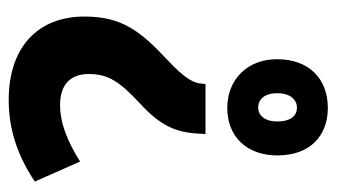

<svg xmlns="http://www.w3.org/2000/svg" viewBox="-186 -578 773 441"><g transform="rotate(-90 200.5 -357.5)"><path d="M113 -272H228L229 -281C230 -296 236 -316 286 -362C350 -422 383 -465 383 -550C383 -656 314 -724 191 -724C123 -724 62 -703 4 -664L50 -560C96 -589 138 -606 180 -606C226 -606 251 -583 251 -540C251 -495 233 -469 185 -424C132 -376 116 -339 114 -285ZM173 9C239 9 285 -33 285 -108C285 -175 239 -222 173 -222C107 -222 64 -177 64 -107C64 -33 108 9 173 9ZM174 -62C153 -62 142 -79 142 -107C142 -136 156 -151 174 -151C193 -151 207 -136 207 -107C207 -79 193 -62 174 -62Z"/></g></svg>

Font: Noto Sans Myanmar Condensed
Style: Bold
Weight: 700
Width: 3
Designer: Monotype Design Team
Foundry: Monotype Imaging Inc.
Version: Version 2.107